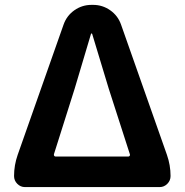

<svg xmlns="http://www.w3.org/2000/svg" viewBox="-20 -760 750 780"><path d="M81.1 0Q63.5 0 50.3 -13.2Q37.1 -26.4 37.1 -44.9Q37.1 -88.9 51.8 -130.9L238.3 -660.2Q251 -696.3 282.2 -718.3Q313.5 -740.2 351.6 -740.2H358.4Q396.5 -740.2 427.7 -718.3Q459 -696.3 471.7 -660.2L658.2 -130.9Q672.9 -88.9 672.9 -44.9Q672.9 -26.4 659.7 -13.2Q646.5 0 628.9 0ZM199.2 -133.8Q198.2 -129.9 200.2 -127Q202.1 -124 206.1 -124H501Q504.9 -124 506.8 -127Q508.8 -129.9 507.8 -132.8L421.9 -399.4L354.5 -622.1Q353.5 -624 351.6 -624Q349.6 -624 349.6 -622.1L283.2 -399.4Z"/></svg>

Font: Gen Jyuu GothicX Bold
Style: Bold
Weight: 700
Designer: Ryoko NISHIZUKA (kana &amp; ideographs); Paul D. Hunt (Latin, Greek &amp; Cyrillic); Wenlong ZHANG (bopomofo); Sandoll C
Version: Version 1.058.20140828